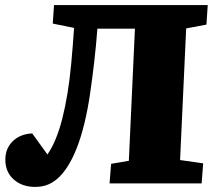

<svg xmlns="http://www.w3.org/2000/svg" viewBox="-20 -723 844 757"><path d="M512 -610H364Q359 -544 351.5 -479Q344 -414 335 -352.5Q326 -291 312.5 -235.5Q299 -180 281 -135Q263 -90 239.5 -56Q216 -22 186.5 -4Q157 14 119 14Q67 14 34 -15.5Q1 -45 1 -94Q1 -125 15.5 -148Q30 -171 54 -183.5Q78 -196 107 -197L167 -114Q185 -140 199.5 -175Q214 -210 225.5 -255Q237 -300 246 -354.5Q255 -409 261 -474Q267 -539 272 -613L188 -630L193 -703H799L794 -626L714 -611L690 -92L781 -79L775 0H412L418 -77L488 -89Z"/></svg>

Font: Literata 18pt ExtraBold
Style: Italic
Weight: 800
Italic angle: -2°
Designer: Latin by Veronika Burian and Jose Scaglione. Greek by Irene Vlachou. Cyrillic by Vera Evstafieva
Foundry: TypeTogether
Version: Version 3.103;gftools[0.9.29]